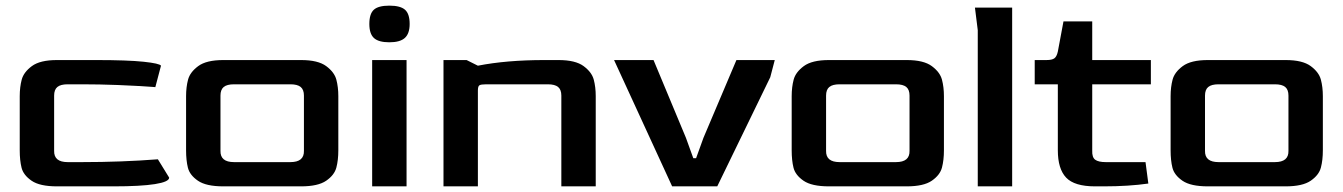

<svg xmlns="http://www.w3.org/2000/svg" viewBox="-20 -661 4762 681"><path d="M50 -128V-320Q50 -352 57 -378.5Q64 -405 93 -426.5Q122 -448 182 -448H321Q433 -448 489.5 -442Q546 -436 551 -428L531 -352Q394 -362 271 -362H220Q195 -362 183.5 -352.5Q172 -343 172 -322V-126Q171 -86 220 -86H271Q410 -86 540 -96L580 -31Q580 -16 529.5 -8Q479 0 383 0H182Q121 0 92 -20Q63 -40 56.5 -66Q50 -92 50 -128Z M640 -128V-320Q640 -352 647 -378.5Q654 -405 683 -426.5Q712 -448 772 -448H1048Q1108 -448 1137 -426.5Q1166 -405 1173 -378.5Q1180 -352 1180 -320V-128Q1180 -93 1173 -66.5Q1166 -40 1137 -20Q1108 0 1048 0H772Q711 0 682 -20Q653 -40 646.5 -66Q640 -92 640 -128ZM1010 -86Q1059 -86 1058 -126V-322Q1058 -343 1046.5 -352.5Q1035 -362 1010 -362H810Q785 -362 773.5 -352.5Q762 -343 762 -322V-126Q761 -86 810 -86Z M1290 -576Q1290 -612 1306 -626.5Q1322 -641 1361 -641Q1400 -641 1416.5 -626.5Q1433 -612 1433 -576Q1433 -542 1416 -526.5Q1399 -511 1361 -511Q1323 -511 1306.5 -526Q1290 -541 1290 -576ZM1300 -448H1422V0H1300Z M1553 -448H1635L1675 -428Q1777 -448 1911 -448H1961Q2021 -448 2050 -426.5Q2079 -405 2086 -378.5Q2093 -352 2093 -320V0H1971V-322Q1971 -343 1959.5 -352.5Q1948 -362 1923 -362H1705Q1686 -362 1680.5 -358.5Q1675 -355 1675 -340V0H1553Z M2158 -448H2298L2413 -172L2439 -100H2449L2475 -172L2592 -448H2728L2712 -387L2524 0H2364Z M2788 -128V-320Q2788 -352 2795 -378.5Q2802 -405 2831 -426.5Q2860 -448 2920 -448H3196Q3256 -448 3285 -426.5Q3314 -405 3321 -378.5Q3328 -352 3328 -320V-128Q3328 -93 3321 -66.5Q3314 -40 3285 -20Q3256 0 3196 0H2920Q2859 0 2830 -20Q2801 -40 2794.5 -66Q2788 -92 2788 -128ZM3158 -86Q3207 -86 3206 -126V-322Q3206 -343 3194.5 -352.5Q3183 -362 3158 -362H2958Q2933 -362 2921.5 -352.5Q2910 -343 2910 -322V-126Q2909 -86 2958 -86Z M3448 -554 3438 -634H3570V0H3448Z M3732 -128V-362H3650V-448H3692Q3711 -448 3719.5 -454Q3728 -460 3732 -478L3752 -585H3854V-448H4062V-362H3854V-127Q3853 -103 3864.5 -94.5Q3876 -86 3902 -86H4043L4053 -10Q3983 0 3895 0H3864Q3791 0 3761.5 -31Q3732 -62 3732 -128Z M4132 -128V-320Q4132 -352 4139 -378.5Q4146 -405 4175 -426.5Q4204 -448 4264 -448H4540Q4600 -448 4629 -426.5Q4658 -405 4665 -378.5Q4672 -352 4672 -320V-128Q4672 -93 4665 -66.5Q4658 -40 4629 -20Q4600 0 4540 0H4264Q4203 0 4174 -20Q4145 -40 4138.5 -66Q4132 -92 4132 -128ZM4502 -86Q4551 -86 4550 -126V-322Q4550 -343 4538.5 -352.5Q4527 -362 4502 -362H4302Q4277 -362 4265.5 -352.5Q4254 -343 4254 -322V-126Q4253 -86 4302 -86Z"/></svg>

Font: Gold
Style: Regular
Weight: 400
Designer: jaiki
Version: Version 1.000